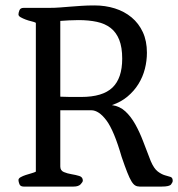

<svg xmlns="http://www.w3.org/2000/svg" viewBox="-20 -687 656 707"><path d="M48 -24Q48 -30 56 -34.5Q64 -39 74.5 -42.5Q85 -46 96 -49Q107 -52 112 -55V-603Q107 -606 96 -608.5Q85 -611 74.5 -615Q64 -619 56 -623.5Q48 -628 48 -634Q48 -640 51.5 -649Q55 -658 67 -658H160Q182 -658 200.5 -659.5Q219 -661 238.5 -662.5Q258 -664 279.5 -665.5Q301 -667 328 -667Q368 -667 403 -656Q438 -645 464.5 -623Q491 -601 506 -568.5Q521 -536 521 -493Q521 -463 513.5 -433.5Q506 -404 490 -378Q474 -352 449.5 -331.5Q425 -311 392 -300Q421 -296 441.5 -277Q462 -258 478 -229.5Q494 -201 507.5 -165.5Q521 -130 535 -94Q547 -66 561 -55.5Q575 -45 587.5 -41.5Q600 -38 608 -35.5Q616 -33 616 -21Q616 -16 610 -8Q604 0 576 0H494Q485 0 478 -4Q471 -8 464 -19.5Q457 -31 448.5 -52.5Q440 -74 428 -109Q400 -206 372 -243.5Q344 -281 316 -281H202V-74Q202 -59 215 -53.5Q228 -48 243.5 -45.5Q259 -43 272 -39Q285 -35 285 -22Q285 -17 277 -8.5Q269 0 251 0H67Q55 0 51.5 -9Q48 -18 48 -24ZM202 -331Q219 -330 238 -330Q257 -330 279 -330Q358 -330 394 -364.5Q430 -399 430 -471Q430 -513 419 -540.5Q408 -568 387.5 -584Q367 -600 337 -606.5Q307 -613 269 -613Q253 -613 233.5 -612Q214 -611 202 -610Z"/></svg>

Font: Asar
Style: Regular
Weight: 400
Designer: Eben Sorkin
Foundry: Eben Sorkin, Pria Ravichandran
Version: Version 1.003; ttfautohint (v1.3) -l 8 -r 50 -G 0 -x 0 -H 45